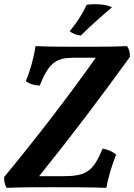

<svg xmlns="http://www.w3.org/2000/svg" viewBox="-40 -901 645 924"><path d="M499 -866C471 -880 424 -884 377 -878C364 -848 334 -796 295 -751C310 -739 329 -732 349 -730C392 -773 447 -822 499 -866ZM571 -679C497 -676 432 -676 363 -676C277 -676 204 -676 131 -679C123 -624 104 -555 84 -511C102 -497 122 -491 151 -489C195 -600 232 -623 313 -623H421C280 -425 139 -242 -20 -49C-21 -28 -16 -10 -8 3C66 0 123 0 215 0C301 0 381 0 472 3C481 -50 501 -113 519 -157C501 -172 480 -181 454 -186C408 -75 375 -53 261 -53H148C303 -245 442 -429 585 -627C586 -649 581 -667 571 -679Z"/></svg>

Font: Vollkorn Semibold
Style: Italic
Weight: 600
Italic angle: -11°
Designer: Friedrich Althausen
Foundry: Friedrich Althausen
Version: Version 4.015;PS 004.015;hotconv 1.0.88;makeotf.lib2.5.64775